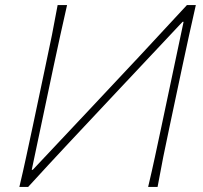

<svg xmlns="http://www.w3.org/2000/svg" viewBox="-20 -733 798 753"><path d="M56 0Q70.5 -61 82.5 -117Q94.5 -173 108.5 -238L158 -472.5Q172.5 -539.5 183.8 -596Q195 -652.5 206 -713H243Q229 -652.5 216.8 -596Q204.5 -539.5 190 -472L104.5 -67H108.5L346 -319.5Q435.5 -414.5 527.5 -513Q619.5 -611.5 713 -713H748Q734 -652.5 721.8 -596Q709.5 -539.5 695 -472L645.5 -238.5Q631.5 -173 620.2 -117Q609 -61 598 0H561Q575.5 -61 587.5 -117Q599.5 -173 613.5 -238.5L700 -647.5H696L454.5 -390.5Q344.5 -273.5 257 -180Q169.5 -86.5 90.5 0Z"/></svg>

Font: Commissioner Flair Thin
Style: Italic
Weight: 100
Italic angle: -12°
Designer: Kostas Bartsokas
Foundry: Kostas Bartsokas
Version: Version 1.000; ttfautohint (v1.8.3)